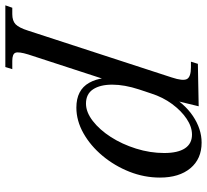

<svg xmlns="http://www.w3.org/2000/svg" viewBox="-185 -447 775 719"><g transform="rotate(90 202.5 -87.5)"><path d="M-137 280 -128 254H-104Q-79 254 -66 241.5Q-53 229 -42 194L133 -343Q147 -385 139 -400Q131 -415 95 -415H74L82 -441L241 -444L214 -333L194 -327Q229 -390 277.5 -422.5Q326 -455 377 -455Q438 -455 473 -413Q508 -371 508 -299Q508 -240 486 -184.5Q464 -129 426.5 -84Q389 -39 342 -12.5Q295 14 246 14Q180 14 153 -34Q126 -82 138 -156L152 -128L47 194Q36 230 40.5 242Q45 254 71 254H102L94 280ZM231 -22Q263 -22 296 -47.5Q329 -73 356 -115Q383 -157 399.5 -209.5Q416 -262 416 -315Q416 -366 398.5 -392.5Q381 -419 347 -419Q318 -419 288 -399Q258 -379 232.5 -344.5Q207 -310 193 -266L178 -221Q160 -166 160 -120.5Q160 -75 177.5 -48.5Q195 -22 231 -22Z"/></g></svg>

Font: Baskervville Medium
Style: Italic
Weight: 500
Italic angle: -18°
Version: Version 1.100